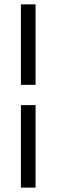

<svg xmlns="http://www.w3.org/2000/svg" viewBox="-20 -731 264 883"><path d="M76.2 131.8V-247.6H143.6V131.8ZM143.6 -340.8H76.2V-710.9H143.6Z"/></svg>

Font: Heebo Light
Style: Regular
Weight: 300
Designer: Oded Ezer
Foundry: Ezer Type House
Version: Version 3.100